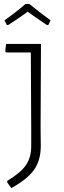

<svg xmlns="http://www.w3.org/2000/svg" viewBox="-20 -864 330 984"><path d="M15 -736 3 -760Q68 -806 111 -844H130Q186 -798 239 -760L228 -736H220Q167 -771 122 -804Q70 -766 22 -736ZM190 -639 188 -212 189 -116Q189 -43 155 5.5Q121 54 38 100L17 71V63Q84 23 112 -16.5Q140 -56 140 -115V-206L138 -595H13L7 -600L11 -639Z"/></svg>

Font: Alegreya Sans SC Light
Style: Regular
Weight: 300
Designer: Juan Pablo del Peral
Foundry: Huerta Tipografica
Version: Version 2.007